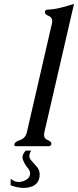

<svg xmlns="http://www.w3.org/2000/svg" viewBox="-20 -734 392 964"><path d="M109.4 22H136.7Q130.4 31.7 128.4 40.5Q127.4 44.9 127.4 48.8Q127.4 61 136.2 70.8Q147.5 84 162.6 100.6Q178.7 117.2 179.2 141.6Q179.2 150.9 176.8 161.6Q176.3 163.1 175.8 165Q164.6 205.1 105 209.5Q102.5 209.5 100.1 209.5Q68.4 209.5 33.2 196.3L33.7 163.1Q51.8 179.7 73.7 179.7Q90.8 179.7 109.9 169.9Q127 160.2 130.4 143.6Q131.3 140.1 131.3 137.2Q131.3 124 118.7 108.4Q102.5 88.9 94.7 66.9Q91.3 57.6 93.8 47.9Q97.2 35.2 109.4 22ZM203.1 -71.3Q201.2 -63.5 201.2 -57.6Q201.2 -38.1 218.3 -31.2Q238.3 -23.4 237.8 -13.2Q237.8 -11.7 237.8 -10.3Q235.4 0 225.6 0H60.1Q51.8 0 51.8 -6.8Q51.8 -8.3 52.2 -10.3Q55.2 -22.5 81.5 -31.2Q107.9 -40 115.2 -71.3L240.2 -613.8Q242.2 -621.6 242.2 -627.4Q242.2 -647 225.1 -653.8Q205.1 -661.6 205.6 -672.4Q205.6 -673.8 205.6 -675.3Q208 -685.5 218.3 -685.5Q251.5 -687 284.7 -695.3Q317.9 -703.6 351.6 -714.4Z"/></svg>

Font: Caudex
Style: Italic
Weight: 400
Italic angle: -13°
Version: Version 1.04